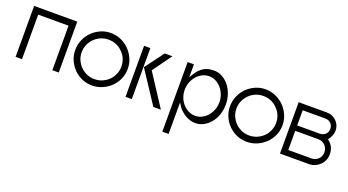

<svg xmlns="http://www.w3.org/2000/svg" viewBox="-48 -936 2869 1581"><g transform="rotate(20 1386.5 -145.5)"><path d="M427 -448V-2H371V-392H105V-2H49V-448Z M720 -455Q766 -455 808 -437Q850 -419 881.5 -387.5Q913 -356 932 -314Q951 -272 951 -224Q951 -176 932.5 -134.5Q914 -93 882 -62Q850 -31 808 -13Q766 5 720 5Q673 5 631 -13Q589 -31 558 -62.5Q527 -94 509 -135.5Q491 -177 491 -224Q491 -271 509 -313Q527 -355 558.5 -386.5Q590 -418 631.5 -436.5Q673 -455 720 -455ZM843 -347Q794 -397 720 -397Q685 -397 653.5 -383.5Q622 -370 598.5 -346.5Q575 -323 561 -291.5Q547 -260 547 -224Q547 -188 561 -156.5Q575 -125 598.5 -101.5Q622 -78 653.5 -64.5Q685 -51 720 -51Q756 -51 788 -64.5Q820 -78 843.5 -101Q867 -124 881 -156Q895 -188 895 -224Q895 -297 843 -347Z M1071 -283Q1086 -304 1102.5 -326Q1119 -348 1135 -369.5Q1151 -391 1166 -411Q1181 -431 1193 -448H1261L1140 -281Q1184 -213 1230.5 -142Q1277 -71 1322 -2H1256ZM1067 -449V-2H1012V-449Z M1395 -446H1450V-332Q1465 -359 1480.5 -381.5Q1496 -404 1516 -420.5Q1536 -437 1562.5 -446Q1589 -455 1625 -455Q1662 -455 1695.5 -437Q1729 -419 1754.5 -388Q1780 -357 1795 -315Q1810 -273 1810 -224Q1810 -175 1795 -133Q1780 -91 1754.5 -60.5Q1729 -30 1695.5 -12.5Q1662 5 1625 5Q1605 5 1582 -1Q1559 -7 1536 -20.5Q1513 -34 1490.5 -56.5Q1468 -79 1450 -112V164H1395ZM1603 -397Q1570 -397 1542 -382.5Q1514 -368 1493.5 -343.5Q1473 -319 1461.5 -288Q1450 -257 1450 -224Q1450 -189 1462 -157.5Q1474 -126 1495 -102.5Q1516 -79 1544 -65Q1572 -51 1603 -51Q1634 -51 1661.5 -65Q1689 -79 1709.5 -102.5Q1730 -126 1742 -157.5Q1754 -189 1754 -224Q1754 -258 1742 -289.5Q1730 -321 1709.5 -345Q1689 -369 1661.5 -383Q1634 -397 1603 -397Z M2076 -455Q2122 -455 2164 -437Q2206 -419 2237.5 -387.5Q2269 -356 2288 -314Q2307 -272 2307 -224Q2307 -176 2288.5 -134.5Q2270 -93 2238 -62Q2206 -31 2164 -13Q2122 5 2076 5Q2029 5 1987 -13Q1945 -31 1914 -62.5Q1883 -94 1865 -135.5Q1847 -177 1847 -224Q1847 -271 1865 -313Q1883 -355 1914.5 -386.5Q1946 -418 1987.5 -436.5Q2029 -455 2076 -455ZM2199 -347Q2150 -397 2076 -397Q2041 -397 2009.5 -383.5Q1978 -370 1954.5 -346.5Q1931 -323 1917 -291.5Q1903 -260 1903 -224Q1903 -188 1917 -156.5Q1931 -125 1954.5 -101.5Q1978 -78 2009.5 -64.5Q2041 -51 2076 -51Q2112 -51 2144 -64.5Q2176 -78 2199.5 -101Q2223 -124 2237 -156Q2251 -188 2251 -224Q2251 -297 2199 -347Z M2615 -448Q2640 -448 2661.5 -438.5Q2683 -429 2699 -413.5Q2715 -398 2724 -376.5Q2733 -355 2733 -331Q2733 -310 2724.5 -289Q2716 -268 2699 -243Q2733 -217 2744 -188.5Q2755 -160 2755 -132Q2755 -104 2744.5 -79.5Q2734 -55 2715.5 -37Q2697 -19 2672.5 -8.5Q2648 2 2621 2H2367V-448ZM2421 -217V-49H2624Q2658 -49 2682.5 -72Q2707 -95 2707 -133Q2707 -168 2683 -192.5Q2659 -217 2624 -217ZM2421 -397V-264H2619Q2647 -264 2667 -282Q2687 -300 2687 -329Q2687 -360 2668 -378.5Q2649 -397 2619 -397Z"/></g></svg>

Font: Fundamental  Brigade Scvhlank
Style: Regular
Weight: 100
Designer: Peter Wiegel, original typeface by Arno Drescher 1935
Foundry: Peter Wiegel
Version: Version 0.000 2012 initial release